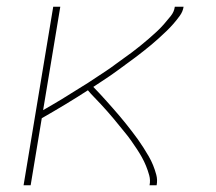

<svg xmlns="http://www.w3.org/2000/svg" viewBox="-20 -550 640 570"><path d="M50 0 138 -530H159L108 -223Q122 -231 135.5 -239Q149 -247 162.5 -255Q176 -263 189 -271.5Q202 -280 215.5 -288Q229 -296 242 -304.5Q255 -313 268.5 -322Q282 -331 295 -339.5Q308 -348 320.5 -357.5Q333 -367 346 -376Q359 -385 371.5 -394.5Q384 -404 396.5 -414Q409 -424 421 -434.5Q433 -445 444.5 -455.5Q456 -466 466.5 -478Q477 -490 487 -502.5Q497 -515 499 -530H525Q523 -516 514 -503.5Q505 -491 495 -479.5Q485 -468 474 -457.5Q463 -447 451.5 -436.5Q440 -426 428.5 -416.5Q417 -407 405 -397.5Q393 -388 381 -379Q369 -370 356.5 -361Q344 -352 332 -343Q320 -334 307.5 -325.5Q295 -317 282 -308.5Q269 -300 257 -292Q267 -282 277 -271Q287 -260 297 -249Q307 -238 316.5 -227Q326 -216 335.5 -205Q345 -194 354 -182.5Q363 -171 372 -159.5Q381 -148 389.5 -136Q398 -124 406 -111.5Q414 -99 421.5 -86Q429 -73 434.5 -59.5Q440 -46 444 -31Q448 -16 445 0H424Q427 -15 423 -29.5Q419 -44 413.5 -57.5Q408 -71 401 -83.5Q394 -96 386 -108Q378 -120 370 -131.5Q362 -143 353 -154Q344 -165 335 -176Q326 -187 317 -198Q308 -209 298.5 -219.5Q289 -230 279.5 -240.5Q270 -251 260 -261Q250 -271 241 -282Q207 -260 173 -239.5Q139 -219 104 -199L71 0Z"/></svg>

Font: Iosevka Curly Slab ThExObl
Style: Regular
Weight: 100
Width: 7
Italic angle: -9°
Monospace: yes
Designer: Belleve Invis
Foundry: Belleve Invis
Version: Version 11.1.0; ttfautohint (v1.8.3)